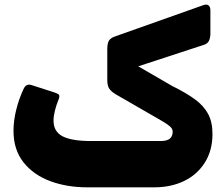

<svg xmlns="http://www.w3.org/2000/svg" viewBox="-20 -797 963 825"><path d="M356 8Q267 8 195 -19Q123 -46 80.5 -100Q38 -154 38 -235Q38 -279 50 -326.5Q62 -374 81 -414Q92 -440 117 -431L207 -402Q224 -397 231 -392Q238 -387 233 -373Q210 -316 210 -279Q210 -231 249.5 -211Q289 -191 371 -191H670Q698 -191 710 -201.5Q722 -212 722 -231Q722 -244 709.5 -254.5Q697 -265 678 -276L477 -392Q460 -402 450.5 -414.5Q441 -427 441 -453V-585Q441 -612 448.5 -623Q456 -634 473 -640L854 -775Q868 -780 876 -774Q884 -768 884 -752V-647Q883 -632 877.5 -621Q872 -610 858 -605L574 -512L719 -428Q780 -398 818 -370Q856 -342 874.5 -307Q893 -272 893 -221Q893 -151 860.5 -99Q828 -47 771.5 -19.5Q715 8 642 8Z"/></svg>

Font: Rubik ExtraBold
Style: Italic
Weight: 800
Italic angle: -12°
Designer: Hubert and Fischer
Foundry: Hubert and Fischer
Version: Version 2.300;gftools[0.9.30]